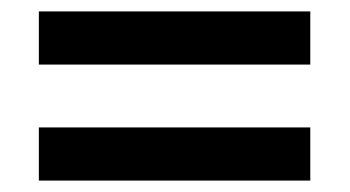

<svg xmlns="http://www.w3.org/2000/svg" viewBox="-20 -586 612 336"><path d="M48 -473H523V-566H48ZM48 -270H523V-363H48Z"/></svg>

Font: Noto Sans Malayalam UI SemiBold
Style: Regular
Weight: 600
Designer: Jelle Bosma - Monotype Design Team
Foundry: Monotype Imaging Inc.
Version: Version 2.104